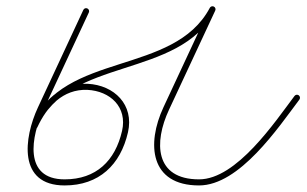

<svg xmlns="http://www.w3.org/2000/svg" viewBox="-20 -570 958 600"><path d="M253 -543.6C248.3 -545.8 242.6 -543.8 240.4 -539C193.1 -437.3 145.7 -335.7 98.4 -234C54.5 -139.7 34.8 9.5 182 9.5C289.3 9.5 356.6 -54.7 379.9 -156.5C399.6 -242.6 337.3 -303.9 253.8 -308.2C253.8 -308.2 253.8 -308.2 253.7 -308.2C253.7 -308.2 253.7 -308.2 253.7 -308.2C169.1 -311.3 112.6 -251.9 79.4 -180C77.2 -175.2 79.3 -169.6 84 -167.4C88.8 -165.2 94.4 -167.3 96.6 -172C96.6 -172 96.6 -172 96.6 -172C126.5 -236.8 176.4 -292 253 -289.2C253 -289.2 252.9 -289.2 252.9 -289.2C252.9 -289.2 252.9 -289.2 252.9 -289.2C324.5 -285.6 378.5 -235.4 361.4 -160.8C340.1 -67.5 280.5 -9.5 182 -9.5C51.6 -9.5 77.9 -145.1 115.6 -226C162.9 -327.7 210.3 -429.3 257.6 -531C259.8 -535.7 257.8 -541.4 253 -543.6ZM96.7 -172.2C96.7 -172.2 96.7 -172.2 96.7 -172.2C193 -394.2 537.8 -320.6 652.4 -536.5C654.9 -541.1 653.1 -546.9 648.5 -549.3C643.8 -551.8 638.1 -550 635.6 -545.4C522.8 -332.9 179.1 -410 79.3 -179.8C77.2 -175 79.4 -169.4 84.2 -167.3C89 -165.2 94.6 -167.4 96.7 -172.2ZM648 -549.6C643.3 -551.8 637.6 -549.7 635.4 -545C587.2 -441.7 539 -338.3 490.9 -235C437.3 -120.2 448.5 9.5 602 9.5C728.5 9.5 849.6 -171.2 915.6 -258.8C918.7 -263 917.9 -268.9 913.7 -272.1C909.5 -275.2 903.6 -274.4 900.4 -270.2C900.4 -270.2 900.4 -270.2 900.4 -270.2C839.6 -189.5 719.4 -9.5 602 -9.5C463.2 -9.5 460.6 -125.2 508.1 -227C556.3 -330.3 604.4 -433.6 652.6 -536.9C654.8 -541.7 652.8 -547.3 648 -549.6Z"/></svg>

Font: FRB American Cursive Extralight
Style: Italic
Weight: 200
Italic angle: -25°
Version: Version 2.0;Modular Font Editor K font №1